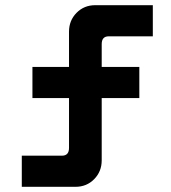

<svg xmlns="http://www.w3.org/2000/svg" viewBox="-20 -720 660 740"><path d="M271 0H64V-120H219Q246 -120 246 -150V-342H105V-462H246V-598Q246 -641 275 -670.5Q304 -700 347 -700H569V-580H399Q372 -580 372 -550V-462H517V-342H372V-102Q372 -59 343 -29.5Q314 0 271 0Z"/></svg>

Font: Rootstock Sans Headline
Style: Bold
Weight: 700
Designer: Florian Karsten
Foundry: Florian Karsten
Version: Version 2.000;FEAKit 1.0